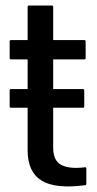

<svg xmlns="http://www.w3.org/2000/svg" viewBox="-20 -670 352 695"><path d="M15 -285V-342.5Q15 -347.5 20 -347.5H80V-455H20Q15 -455 15 -460V-520Q15 -525 20 -525H80V-645Q80 -650 85 -650H167.5Q172.5 -650 172.5 -645V-525H285Q290 -525 290 -520V-460Q290 -455 285 -455H172.5V-347.5H280Q285 -347.5 285 -342.5V-285Q285 -280 280 -280H172.5V-136Q172.5 -88 202.2 -72.8Q232 -57.5 288 -64.5Q292.5 -65 292.5 -60V-5Q292.5 0 287.5 0.5Q179.5 14.5 129.8 -16.8Q80 -48 80 -126V-280H20Q15 -280 15 -285Z"/></svg>

Font: MFEK Sans
Style: Regular
Weight: 400
Designer: Owen Earl
Foundry: indestructible type*
Version: Version 0.001; ttfautohint (v1.8.4.7-5d5b)